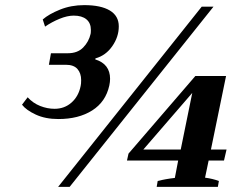

<svg xmlns="http://www.w3.org/2000/svg" viewBox="-20 -730 984 750"><path d="M66 -321 88 -350Q109 -327 137 -316Q165 -305 193 -305Q232 -305 259.5 -329.5Q287 -354 295 -394Q297 -402 297 -417Q297 -444 282.5 -460.5Q268 -477 237 -477H171L179 -522H245Q283 -522 305 -544.5Q327 -567 334 -598Q335 -603 335 -613Q335 -640 317.5 -654.5Q300 -669 268 -669Q243 -669 212.5 -656.5Q182 -644 156 -626L147 -654Q171 -675 214.5 -692.5Q258 -710 309 -710Q374 -710 409 -689Q444 -668 444 -627Q444 -586 418.5 -549.5Q393 -513 353 -502L352 -498Q410 -480 410 -422Q410 -410 407 -396Q393 -332 340 -298.5Q287 -265 208 -265Q157 -265 119.5 -282.5Q82 -300 66 -321ZM768 -704H814L252 0H207ZM596 -23Q627 -31 663 -35L676 -103H476L482 -130L743 -433H863L804 -146H865L855 -103H795L781 -36Q811 -32 835 -23L831 0H592ZM686 -146 731 -367 540 -146Z"/></svg>

Font: Trirong SemiBold
Style: Italic
Weight: 600
Italic angle: -12°
Designer: Katatrad Team
Foundry: CadsonDemak
Version: Version 1.001